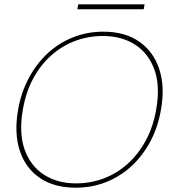

<svg xmlns="http://www.w3.org/2000/svg" viewBox="-20 -859 797 891"><path d="M331 12Q231 12 164.5 -33.5Q98 -79 71.5 -160.5Q45 -242 64 -350Q78 -430 113.5 -496.5Q149 -563 200.5 -611Q252 -659 318 -685.5Q384 -712 459 -712Q560 -712 626 -666Q692 -620 719 -538.5Q746 -457 727 -350Q713 -269 678 -203Q643 -137 590.5 -88.5Q538 -40 472.5 -14Q407 12 331 12ZM333 -8Q399 -8 460 -30.5Q521 -53 571 -97.5Q621 -142 656 -206Q691 -270 705 -352Q724 -460 696.5 -536Q669 -612 606.5 -652Q544 -692 457 -692Q391 -692 330 -669.5Q269 -647 219 -603Q169 -559 134.5 -495.5Q100 -432 86 -350Q67 -241 94.5 -164.5Q122 -88 184.5 -48Q247 -8 333 -8ZM339 -816 343 -839H651L647 -816Z"/></svg>

Font: DM Sans Thin
Style: Italic
Weight: 250
Italic angle: -10°
Designer: Colophon Foundry, Jonny Pinhorn
Foundry: Colophon Foundry
Version: Version 4.004;gftools[0.9.30]